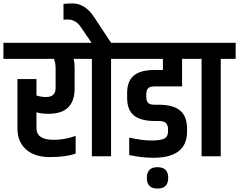

<svg xmlns="http://www.w3.org/2000/svg" viewBox="-54 -913 1397 1122"><path d="M271 -514Q271 -547 261 -569H-34V-663H463V-569H376Q382 -550 382 -514V-396Q382 -248 230 -248Q186 -248 159 -257V-165Q159 -96 259 -96Q326 -96 388 -119V-15Q328 5 238 5Q148 5 98 -40Q48 -85 48 -162V-451H159V-355Q186 -346 215 -346Q271 -346 271 -398Z M682 -663V-569H595V0H483V-569H396V-663H481L416 -758Q387 -799 343 -799Q326 -799 317 -798V-890Q337 -893 370 -893Q443 -893 496 -813L595 -663Z M1039 -162V-144Q1039 9 842 9Q773 9 701 -7V-109Q775 -92 830.5 -92Q886 -92 907 -103.5Q928 -115 928 -146V-158Q928 -181 916 -193.5Q904 -206 872 -206H849Q769 -206 729 -238Q689 -270 689 -340V-370Q689 -440 728.5 -472Q768 -504 849 -504H898V-569H614V-663H1104V-569H1010V-408H849Q822 -408 811.5 -397Q801 -386 801 -364V-345Q801 -323 811.5 -312Q822 -301 849 -301H872Q958 -301 998.5 -267Q1039 -233 1039 -162ZM866.5 189Q804 189 804 126.5Q804 64 866.5 64Q929 64 929 126.5Q929 189 866.5 189Z M1124 -569H1037V-663H1323V-569H1236V0H1124Z"/></svg>

Font: Khand SemiBold
Style: Regular
Weight: 600
Designer: Devanagari: Sanchit Sawaria, Jyotish Sonowal; Latin: Satya Rajpurohit
Foundry: Indian Type Foundry
Version: Version 1.101;PS 1.0;hotconv 1.0.78;makeotf.lib2.5.61930; tt